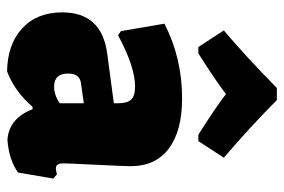

<svg xmlns="http://www.w3.org/2000/svg" viewBox="-150 -642 803 543"><g transform="rotate(90 251.5 -370.5)"><path d="M113 -530 66 -602Q135 -660 229 -752H263Q333 -682 426 -602L379 -530H361Q285 -578 246 -608Q207 -578 131 -530ZM258 -484Q350 -484 400 -446.5Q450 -409 450 -339Q450 -322 446 -241Q442 -160 442 -148Q442 -127 456 -127Q462 -127 473 -130L485 -120L468 -20Q431 6 375 10Q314 5 289 -61H282Q238 -10 182 11Q106 10 60.5 -31.5Q15 -73 15 -145Q15 -256 130 -272L272 -291V-303Q272 -329 261.5 -340Q251 -351 225 -351Q169 -351 80 -303L68 -311L47 -434Q144 -484 258 -484ZM272 -206 215 -198Q188 -194 188 -162Q188 -122 225 -122Q249 -122 272 -138Z"/></g></svg>

Font: Alegreya Sans SC Black
Style: Regular
Weight: 900
Designer: Juan Pablo del Peral
Foundry: Huerta Tipografica
Version: Version 2.007